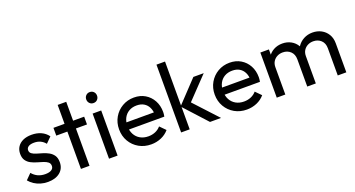

<svg xmlns="http://www.w3.org/2000/svg" viewBox="-46 -1302 3510 1900"><g transform="rotate(-20 1708.5 -352.0)"><path d="M216.5 10Q177.2 10 141.4 -0.5Q105.5 -11 75.8 -30.2Q46 -49.5 23.8 -76.5L81.5 -134.5Q107.8 -103 141.9 -87.5Q176 -72 218.2 -72Q260.2 -72 283 -86.4Q305.8 -100.8 305.8 -127.2Q305.8 -153.2 287.4 -167.8Q269 -182.2 239.9 -191.6Q210.8 -201 178.5 -210.2Q146.2 -219.5 117.1 -234.5Q88 -249.5 69.6 -275.9Q51.2 -302.2 51.2 -345Q51.2 -388 71.9 -419.2Q92.5 -450.5 130.4 -467.8Q168.2 -485 220.8 -485Q276.5 -485 320.1 -465.2Q363.8 -445.5 392 -406.5L334.2 -348.8Q313.5 -375.2 284.2 -389.1Q255 -403 217.8 -403Q179 -403 158.2 -389.2Q137.5 -375.5 137.5 -352Q137.5 -328.2 155.9 -315Q174.2 -301.8 203.4 -293Q232.5 -284.2 264.8 -274.8Q297 -265.2 326.1 -249.2Q355.2 -233.2 373.6 -206.2Q392 -179.2 392 -135Q392 -68.2 344.6 -29.1Q297.2 10 216.5 10Z M565.8 0V-674H656V0ZM449 -393.2V-475H772.5V-393.2Z M861.5 0V-475H951.8V0ZM906.5 -569.8Q882.2 -569.8 866.1 -586.5Q850 -603.2 850 -627.5Q850 -652 866.1 -668.5Q882.2 -685 906.5 -685Q931.8 -685 947.6 -668.5Q963.5 -652 963.5 -627.5Q963.5 -603.2 947.6 -586.5Q931.8 -569.8 906.5 -569.8Z M1304.8 10Q1233.5 10 1176.8 -22.2Q1120 -54.5 1087 -110.9Q1054 -167.2 1054 -237.8Q1054 -308 1086.4 -363.9Q1118.8 -419.8 1174.5 -452.4Q1230.2 -485 1298.8 -485Q1364.5 -485 1415 -454.9Q1465.5 -424.8 1494.4 -372Q1523.2 -319.2 1523.2 -251.5Q1523.2 -241.5 1522 -230Q1520.8 -218.5 1518 -204H1117.2V-278.8H1470.2L1437.2 -250Q1436.8 -297.8 1420 -331.5Q1403.2 -365.2 1372.2 -383.6Q1341.2 -402 1297 -402Q1250.5 -402 1215.9 -381.9Q1181.2 -361.8 1162.1 -325.8Q1143 -289.8 1143 -240.5Q1143 -190.8 1163.1 -153.2Q1183.2 -115.8 1220 -95.1Q1256.8 -74.5 1305 -74.5Q1344.8 -74.5 1378.5 -88.8Q1412.2 -103 1435.8 -130.8L1493.5 -72.2Q1459.5 -32.2 1410.1 -11.1Q1360.8 10 1304.8 10Z M1925 0 1703.2 -243 1922.5 -475H2031.5L1787 -219.2L1790.8 -270.8L2041.2 0ZM1620.8 0V-714H1711V0Z M2311.8 10Q2240.5 10 2183.8 -22.2Q2127 -54.5 2094 -110.9Q2061 -167.2 2061 -237.8Q2061 -308 2093.4 -363.9Q2125.8 -419.8 2181.5 -452.4Q2237.2 -485 2305.8 -485Q2371.5 -485 2422 -454.9Q2472.5 -424.8 2501.4 -372Q2530.2 -319.2 2530.2 -251.5Q2530.2 -241.5 2529 -230Q2527.8 -218.5 2525 -204H2124.2V-278.8H2477.2L2444.2 -250Q2443.8 -297.8 2427 -331.5Q2410.2 -365.2 2379.2 -383.6Q2348.2 -402 2304 -402Q2257.5 -402 2222.9 -381.9Q2188.2 -361.8 2169.1 -325.8Q2150 -289.8 2150 -240.5Q2150 -190.8 2170.1 -153.2Q2190.2 -115.8 2227 -95.1Q2263.8 -74.5 2312 -74.5Q2351.8 -74.5 2385.5 -88.8Q2419.2 -103 2442.8 -130.8L2500.5 -72.2Q2466.5 -32.2 2417.1 -11.1Q2367.8 10 2311.8 10Z M2627.8 0V-475H2718V0ZM2949 0V-287Q2949 -340 2916.5 -370.4Q2884 -400.8 2835.2 -400.8Q2802.2 -400.8 2775.9 -387Q2749.5 -373.2 2733.8 -348Q2718 -322.8 2718 -287.5L2680.5 -305.8Q2680.5 -360.2 2704.4 -400.2Q2728.2 -440.2 2769.1 -462.6Q2810 -485 2860.8 -485Q2911.2 -485 2951.6 -463Q2992 -441 3015.6 -401Q3039.2 -361 3039.2 -305.5V0ZM3270.2 0V-287Q3270.2 -340 3237.8 -370.4Q3205.2 -400.8 3156.5 -400.8Q3124.2 -400.8 3097.5 -387Q3070.8 -373.2 3055 -348Q3039.2 -322.8 3039.2 -287.5L2987.5 -305.8Q2991.2 -360.5 3017.5 -400.4Q3043.8 -440.2 3085.8 -462.6Q3127.8 -485 3178.2 -485Q3229.5 -485 3270.6 -463Q3311.8 -441 3336.1 -400.9Q3360.5 -360.8 3360.5 -305.2V0Z"/></g></svg>

Font: Outfit Thin
Style: Regular
Weight: 100
Designer: Rodrigo Fuenzalida
Foundry: fragTYPE
Version: Version 1.100;gftools[0.9.27]